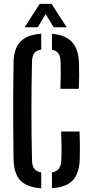

<svg xmlns="http://www.w3.org/2000/svg" viewBox="-20 -984 482 1011"><path d="M197 7.5Q122 2.5 87.5 -33.5Q53 -69.5 51.5 -145.5Q50 -238 49.5 -319Q49 -400 49.5 -481Q50 -562 51.5 -654.5Q52.5 -728.5 87.8 -765Q123 -801.5 197 -806.5V-723Q172 -719 160.5 -704Q149 -689 148.5 -658Q147 -585.5 146.2 -522.5Q145.5 -459.5 145.5 -399.8Q145.5 -340 146.2 -277.2Q147 -214.5 148.5 -141.5Q149 -110.5 160.5 -95.5Q172 -80.5 197 -76ZM298 -516.5Q299.5 -553.5 299.8 -587.2Q300 -621 299 -658Q298 -687.5 287.5 -702.5Q277 -717.5 253.5 -722.5V-806Q324.5 -800 358.8 -763Q393 -726 396 -654Q397 -618.5 396.8 -585.2Q396.5 -552 395 -516.5ZM253.5 7V-76Q279 -81 290.2 -96.2Q301.5 -111.5 303 -141.5Q304.5 -175 304 -207.5Q303.5 -240 302 -291.5H399Q400.5 -249 400.8 -214Q401 -179 400 -145.5Q397 -70 362.8 -34Q328.5 2 253.5 7ZM109.5 -840.5 189 -963.5H251.5L331 -840.5H262.5L220.5 -910L178.5 -840.5Z"/></svg>

Font: Big Shoulders Stencil Text SemiBold
Style: Regular
Weight: 600
Designer: Patric King
Foundry: XO Type Co
Version: Version 1.000